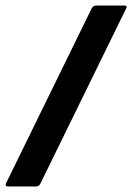

<svg xmlns="http://www.w3.org/2000/svg" viewBox="-40 -675 478 695"><path d="M-11 0Q-17 0 -19 -3.5Q-21 -7 -17 -14L292 -645Q298 -655 308 -655H410Q424 -655 415 -641L106 -10Q101 0 91 0Z"/></svg>

Font: Sofia Sans Condensed Black
Style: Italic
Weight: 900
Italic angle: -9°
Version: Version 4.100